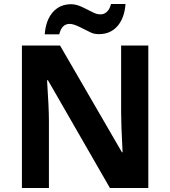

<svg xmlns="http://www.w3.org/2000/svg" viewBox="-20 -942 853 962"><path d="M723.1 0H530.8L220.2 -540H215.8Q225.1 -400.9 225.1 -335.9V0H89.8V-713.9H280.8L590.8 -179.2H594.2Q586.9 -318.4 586.9 -376V-713.9H723.1ZM476.1 -771Q453.1 -770.5 434.6 -779.3Q416 -788.1 382.3 -805.2Q348.6 -822.3 329.1 -822.3Q289.1 -822.3 276.9 -770H204.1Q209.5 -840.8 244.6 -880.9Q279.8 -920.9 336.9 -920.9Q363.8 -920.9 397.9 -903.8Q432.1 -886.7 449.2 -878.4Q465.8 -870.1 484.4 -870.1Q502.9 -870.1 516.6 -883.8Q530.3 -897.5 536.1 -921.9H608.9Q603.5 -851.1 568.4 -811Q533.2 -771 476.1 -771Z"/></svg>

Font: OpenSansHebrew-Bold
Style: Bold
Weight: 700
Foundry: Ascender Corporation, Yanek Iontef
Version: Version 2.001;PS 002.001;hotconv 1.0.70;makeotf.lib2.5.58329